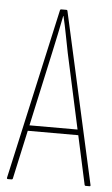

<svg xmlns="http://www.w3.org/2000/svg" viewBox="-50 -690 423 724"><g transform="rotate(5 162.0 -327.5)"><path d="M8 0Q3 0 4 -5L148 -652Q149 -655 152 -655H172Q175 -655 176 -652L320 -5Q321 0 317 0H302Q299 0 298 -3L191 -494Q184 -529 177.5 -563Q171 -597 163 -631H162Q155 -597 148 -562Q141 -527 133 -492L26 -3Q25 0 21 0ZM61 -188 66 -209H257L263 -188Z"/></g></svg>

Font: Sofia Sans Extra Condensed Thin
Style: Regular
Weight: 250
Version: Version 4.100